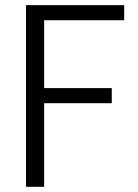

<svg xmlns="http://www.w3.org/2000/svg" viewBox="-20 -719 533 739"><path d="M80.1 0V-699.2H458V-641.1H149.9V-379.9H410.2V-321.8H149.9V0Z"/></svg>

Font: Poppins Light
Style: Regular
Weight: 300
Designer: Ninad Kale (Devanagari), Jonny Pinhorn (Latin)
Foundry: Indian Type Foundry
Version: 4.004